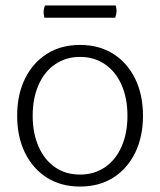

<svg xmlns="http://www.w3.org/2000/svg" viewBox="-20 -675 588 705"><path d="M274 -34Q326 -34 365.5 -61Q405 -88 426.5 -137Q448 -186 448 -250Q448 -314 426.5 -363Q405 -412 365.5 -439Q326 -466 274 -466Q222 -466 182.5 -439Q143 -412 121.5 -363Q100 -314 100 -250Q100 -186 121.5 -137Q143 -88 182 -61Q221 -34 274 -34ZM274 10Q204 10 152.5 -22.5Q101 -55 72 -113.5Q43 -172 43 -250Q43 -328 72 -386.5Q101 -445 152.5 -477.5Q204 -510 274 -510Q344 -510 395.5 -477.5Q447 -445 476 -386.5Q505 -328 505 -250Q505 -172 476 -113.5Q447 -55 395.5 -22.5Q344 10 274 10ZM403 -610H143Q140 -622 140 -631Q140 -640 145 -655H405Q408 -643 408 -634Q408 -625 403 -610Z"/></svg>

Font: Scope One
Style: Regular
Weight: 400
Designer: Dalton Maag Ltd
Foundry: Dalton Maag Ltd
Version: Version 1.001; ttfautohint (v1.4.1) -l 11 -r 50 -G 50 -x 14 